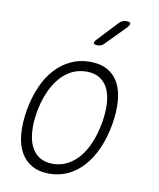

<svg xmlns="http://www.w3.org/2000/svg" viewBox="-88 -854 775 933"><g transform="rotate(10 300.0 -387.5)"><path d="M218 10Q168 10 132.5 -10Q97 -30 76.5 -67Q56 -104 51.5 -156.5Q47 -209 58 -275Q70 -341 93 -393.5Q116 -446 150 -483Q184 -520 227 -540Q270 -560 321 -560Q372 -560 407.5 -540Q443 -520 462.5 -483.5Q482 -447 486 -395Q490 -343 479 -278Q467 -211 443.5 -158Q420 -105 386.5 -67.5Q353 -30 310.5 -10Q268 10 218 10ZM227 -40Q265 -40 297.5 -56.5Q330 -73 356 -103.5Q382 -134 400.5 -178.5Q419 -223 429 -278Q438 -331 435.5 -374Q433 -417 418.5 -447Q404 -477 377.5 -493.5Q351 -510 312 -510Q273 -510 240 -493.5Q207 -477 181 -446.5Q155 -416 136.5 -372.5Q118 -329 108 -275Q99 -221 102 -177.5Q105 -134 120 -103.5Q135 -73 162 -56.5Q189 -40 227 -40ZM343 -645Q325 -645 322.5 -652Q320 -659 334 -673L424 -769Q432 -777 440 -781Q448 -785 458 -785Q478 -785 480 -777.5Q482 -770 467 -754L374 -659Q368 -652 360 -648.5Q352 -645 343 -645Z"/></g></svg>

Font: Maple Mono NL Thin
Style: Italic
Weight: 250
Italic angle: -10°
Monospace: yes
Designer: subframe7536
Version: Version 7.000